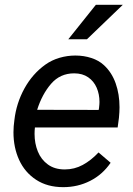

<svg xmlns="http://www.w3.org/2000/svg" viewBox="-20 -770 554 800"><path d="M264.6 -606.4 379.4 -750H491.7L342.3 -606.4ZM440.9 -91.8Q407.2 -42.5 355.7 -16.4Q304.2 9.8 243.7 9.8Q177.2 9.8 130.4 -21Q83.5 -51.8 59.8 -103.5Q36.1 -155.3 36.1 -218.8Q36.1 -226.6 37.1 -244.1L40 -270Q47.9 -339.4 81.5 -400.9Q115.2 -462.4 169.4 -501Q195.3 -519.5 227.8 -529.1Q260.3 -538.6 293.9 -538.6Q329.6 -538.6 360.8 -528.3Q392.1 -518.1 413.1 -498.5Q445.8 -468.3 461.9 -422.9Q478 -377.4 478 -323.2Q478 -303.7 475.6 -279.3L470.2 -238.8H125.5Q124 -225.6 124 -212.4Q124 -172.4 137.7 -138.7Q151.4 -105 179.7 -84.5Q208 -64 250 -64Q290 -64 324.7 -82.8Q359.4 -101.6 390.6 -134.8ZM134.8 -312.5 391.1 -312 392.6 -319.8Q394.5 -336.4 394.5 -345.2Q394.5 -377.4 382.8 -404.5Q371.1 -431.6 347.4 -448Q323.7 -464.4 289.1 -464.4Q230.5 -464.4 192.9 -420.9Q155.3 -377.4 134.8 -312.5Z"/></svg>

Font: Mardoto
Style: Italic
Weight: 400
Italic angle: -12°
Designer: Christian Robertson, Vahan Hovhannisyan
Foundry: Google
Version: Version 1.000